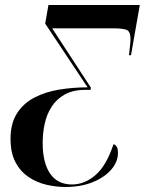

<svg xmlns="http://www.w3.org/2000/svg" viewBox="-20 -734 577 765"><path d="M240 11Q203 11 164.5 2Q126 -7 93.5 -29Q61 -51 41.5 -88Q22 -125 22 -181Q22 -243 48 -283Q74 -323 117.5 -345.5Q161 -368 216 -377Q271 -386 329 -386L160 -640L173 -714H537L502 -514H494Q496 -534 498 -551.5Q500 -569 500 -579Q500 -610 483 -615.5Q466 -621 435 -621H188L342 -385L341 -376H320Q271 -376 238 -357.5Q205 -339 185.5 -308.5Q166 -278 158 -240.5Q150 -203 150 -165Q150 -86 179.5 -42.5Q209 1 267 1Q317 1 360.5 -36.5Q404 -74 432 -159Q438 -159 444 -151Q450 -143 450 -125Q450 -89 423 -58Q396 -27 349 -8Q302 11 240 11Z"/></svg>

Font: Noto Serif Display ExtraCondensed
Style: Bold Italic
Weight: 700
Width: 2
Italic angle: -12°
Designer: Monotype Design Team
Foundry: Monotype Imaging Inc.
Version: Version 2.009